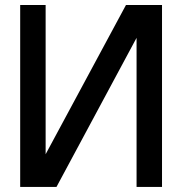

<svg xmlns="http://www.w3.org/2000/svg" viewBox="-20 -742 723 762"><path d="M60.1 0V-722.2H161.1V-129.9L480 -722.2H623V0H522V-591.8L204.1 0Z"/></svg>

Font: Perun
Style: Regular
Weight: 400
Version: Version 1.0000